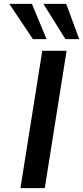

<svg xmlns="http://www.w3.org/2000/svg" viewBox="-20 -966 427 986"><path d="M85 0 197 -705H322L210 0ZM316 -765 203 -946H320L387 -765ZM149 -765 28 -946H144L219 -765Z"/></svg>

Font: Nunito Sans 7pt Expanded SemiBold
Style: Italic
Weight: 600
Width: 7
Italic angle: -9°
Designer: Vernon Adams
Foundry: Vernon Adams
Version: Version 3.101;gftools[0.9.27]